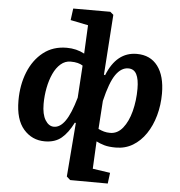

<svg xmlns="http://www.w3.org/2000/svg" viewBox="-63 -827 1045 1114"><g transform="rotate(5 459.5 -270.0)"><path d="M529 -400 536 -398Q591 -537 709 -537Q788 -537 831 -480Q874 -423 874 -320Q874 -253 857 -192Q840 -131 808.5 -84.5Q777 -38 733 -11.5Q689 15 634 15Q593 15 567 7.5Q541 0 520 -11L512 149L614 164L606 227L387 226L366 207L391 -107L385 -108Q355 -48 317.5 -16.5Q280 15 220 15Q146 15 97 -41Q48 -97 48 -208Q48 -299 78 -373.5Q108 -448 164.5 -492.5Q221 -537 301 -537Q358 -537 404 -512L412 -678L309 -699L318 -767H534L553 -751ZM266 -74Q302 -74 332 -117Q362 -160 389 -254L401 -442Q389 -450 371.5 -454.5Q354 -459 330 -459Q298 -459 272.5 -437Q247 -415 230 -378Q213 -341 204 -295Q195 -249 195 -201Q195 -140 215.5 -107Q236 -74 266 -74ZM667 -449Q626 -449 594 -403.5Q562 -358 536 -248L525 -84Q542 -76 558 -71.5Q574 -67 594 -67Q637 -67 667.5 -105Q698 -143 714 -204.5Q730 -266 730 -336Q730 -391 715 -420Q700 -449 667 -449Z"/></g></svg>

Font: Literata 7pt
Style: Bold Italic
Weight: 700
Italic angle: -2°
Designer: Latin by Veronika Burian and Jose Scaglione. Greek by Irene Vlachou. Cyrillic by Vera Evstafieva
Foundry: TypeTogether
Version: Version 3.002